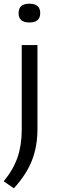

<svg xmlns="http://www.w3.org/2000/svg" viewBox="-30 -786 310 1038"><path d="M45 232 -10 194Q41.5 132 64.5 65.5Q87.5 -1 87.5 -85V-542.5H172.5V-88.5Q172.5 5 142.8 81.2Q113 157.5 45 232ZM129 -664.5Q70.5 -664.5 70.5 -715Q70.5 -766 129 -766Q187.5 -766 187.5 -715Q187.5 -664.5 129 -664.5Z"/></svg>

Font: Encode Sans Expanded Expanded
Style: Regular
Weight: 400
Width: 7
Designer: Multiple Designers
Foundry: Impallari Type
Version: Version 3.000; ttfautohint (v1.8.3) -l 8 -r 50 -G 200 -x 14 